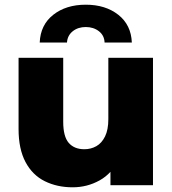

<svg xmlns="http://www.w3.org/2000/svg" viewBox="-20 -788 732 817"><path d="M289 9Q223 9 170.5 -17Q118 -43 88.5 -98.5Q59 -154 59 -239V-542H249V-270Q249 -207 272.5 -180Q296 -153 339 -153Q367 -153 390 -166Q413 -179 427 -207.5Q441 -236 441 -281V-542H631V0H450V-153L485 -110Q457 -50 404 -20.5Q351 9 289 9ZM149 -607Q152 -682 206.5 -725Q261 -768 345 -768Q429 -768 483.5 -725Q538 -682 541 -607H425Q424 -637 401 -655Q378 -673 345 -673Q312 -673 289.5 -655Q267 -637 265 -607Z"/></svg>

Font: Montserrat Thin ExtraBold
Style: Regular
Weight: 800
Version: Version 9.000